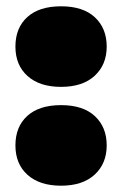

<svg xmlns="http://www.w3.org/2000/svg" viewBox="-20 -580 388 610"><path d="M174 10Q106 10 67.5 -24.5Q29 -59 29 -118Q29 -177.5 66.8 -211.8Q104.5 -246 174 -246Q244 -246 281.5 -211Q319 -176 319 -118Q319 -60.5 280.8 -25.2Q242.5 10 174 10ZM174 -304Q106 -304 67.5 -338.5Q29 -373 29 -432Q29 -491.5 66.8 -525.8Q104.5 -560 174 -560Q244 -560 281.5 -525Q319 -490 319 -432Q319 -374.5 280.8 -339.2Q242.5 -304 174 -304Z"/></svg>

Font: Encode Sans Expanded Black
Style: Regular
Weight: 900
Width: 7
Designer: Multiple Designers
Foundry: Impallari Type
Version: Version 3.000; ttfautohint (v1.8.3) -l 8 -r 50 -G 200 -x 14 